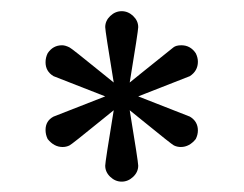

<svg xmlns="http://www.w3.org/2000/svg" viewBox="-20 -707 447 352"><path d="M172.9 -403.3Q172.9 -410.2 188.5 -504.9L168 -488.3Q110.4 -441.4 107.4 -440.4Q101.6 -437.5 94.7 -437.5Q79.1 -437.5 67.4 -452.1Q63.5 -460 63.5 -468.8Q63.5 -485.4 78.1 -493.2L172.9 -530.3L78.1 -567.4Q63.5 -576.2 63.5 -592.8Q63.5 -601.6 67.4 -609.4Q77.1 -624 93.8 -624Q99.6 -624 107.4 -620.1Q110.4 -619.1 168 -572.3L188.5 -555.7Q172.9 -650.4 172.9 -657.2Q172.9 -668.9 182.1 -677.7Q191.4 -686.5 203.1 -686.5Q214.8 -686.5 224.1 -677.7Q233.4 -668.9 233.4 -657.2Q233.4 -650.4 217.8 -555.7L238.3 -572.3L297.9 -620.1Q302.7 -624 312.5 -624Q329.1 -624 338.9 -609.4Q342.8 -601.6 342.8 -593.8Q342.8 -577.1 328.1 -567.4L233.4 -530.3L328.1 -493.2Q342.8 -484.4 342.8 -467.8Q342.8 -460 338.9 -452.1Q327.1 -437.5 311.5 -437.5Q304.7 -437.5 298.8 -440.4Q295.9 -441.4 238.3 -488.3L217.8 -504.9Q233.4 -410.2 233.4 -403.3Q233.4 -391.6 224.1 -382.8Q214.8 -374 203.1 -374Q191.4 -374 182.1 -382.8Q172.9 -391.6 172.9 -403.3Z"/></svg>

Font: jf-openhuninn-1.0
Style: Regular
Weight: 400
Designer: [Kosugi Maru]
      Designed by Motoya company      

      [Varela Round]
      Joe Prince(Latin component); Avraham Co
Foundry: justfont CO.,LTD.
Version: 1.0